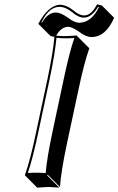

<svg xmlns="http://www.w3.org/2000/svg" viewBox="-20 -813 551 893"><path d="M370.6 -741.2Q399.9 -741.2 422.9 -778.3Q427.2 -785.6 431.6 -793L454.1 -787.1L510.7 -730.5Q472.7 -641.1 404.8 -640.6Q378.9 -641.1 346.2 -666.5Q314.5 -688 296.9 -688.5Q263.7 -687 241.2 -647Q260.7 -645 286.1 -645L338.9 -647.9V-645L395.5 -588.4Q371.1 -521 343.3 -388.2L291 -143.6Q263.7 -14.2 258.8 56.6L202.1 0L199.2 2.9L255.9 59.6Q253.9 59.6 205.6 56.6L152.8 59.6L96.2 2.9V0Q121.1 -68.8 148.4 -200.2L200.7 -444.8Q227.5 -571.8 232.9 -641.6L214.8 -645.5L158.2 -702.1Q203.6 -786.6 257.3 -791Q290 -790.5 323.2 -763.2Q348.6 -741.7 370.6 -741.2ZM210.4 -442.9 158.2 -197.8Q132.3 -75.2 109.4 -8.3Q127.4 -9.8 148.9 -9.8Q174.3 -9.8 192.4 -7.8Q198.2 -78.6 224.6 -202.1L276.9 -447.3Q303.2 -571.3 325.7 -636.2Q307.1 -634.8 286.1 -634.8Q260.7 -634.8 242.7 -637.2Q236.3 -566.4 210.4 -442.9ZM370.6 -731Q343.8 -731.4 316.9 -755.4Q285.2 -780.8 257.3 -781.2Q210.4 -781.2 177.2 -717.8Q174.8 -712.9 172.4 -709L175.8 -708.5Q202.6 -754.4 240.2 -754.9Q261.2 -754.9 294.9 -731.4H295.4V-731Q326.7 -707.5 348.1 -707Q406.2 -708.5 440.4 -780.3L436.5 -781.2Q406.2 -731.4 370.6 -731Z"/></svg>

Font: Linux Biolinum Shadow O
Style: Italic
Weight: 400
Italic angle: -12°
Designer: Philipp H. Poll
Foundry: Philipp H. Poll
Version: Version 0.6.2